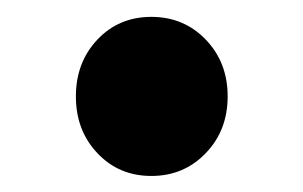

<svg xmlns="http://www.w3.org/2000/svg" viewBox="-20 -198 364 231"><path d="M162.1 13.7Q123 13.7 97.2 -13.7Q71.3 -41 71.3 -82Q71.3 -123 97.2 -150.4Q123 -177.7 162.1 -177.7Q201.2 -177.7 227.5 -150.4Q253.9 -123 253.9 -82Q253.9 -41 227.5 -13.7Q201.2 13.7 162.1 13.7Z"/></svg>

Font: Gen Jyuu Gothic P Bold
Style: Bold
Weight: 700
Designer: [Source Han Sans]
Ryoko NISHIZUKA  (kana & ideographs); Paul D. Hunt (Latin, Greek & Cyrillic); Wenlong ZHANG  (bopomofo
Version: Version 1.002.20150607